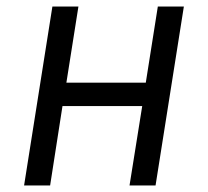

<svg xmlns="http://www.w3.org/2000/svg" viewBox="-20 -570 640 590"><path d="M134 0H54L141 -550H221L184 -316H428L465 -550H545L458 0H378L417 -244H172Z"/></svg>

Font: JetBrains Mono Semi Light
Style: Italic
Weight: 350
Italic angle: -9°
Monospace: yes
Designer: Philipp Nurullin, Konstantin Bulenkov
Foundry: JetBrains
Version: 2.002